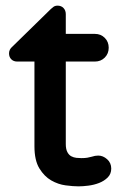

<svg xmlns="http://www.w3.org/2000/svg" viewBox="-20 -640 424 680"><path d="M24 -475 160 -608Q163 -611 169 -615.5Q175 -620 184 -620Q197 -620 205 -611.5Q213 -603 213 -590V-520H316Q337 -520 351 -506Q365 -492 365 -471Q365 -450 351 -436Q337 -422 316 -422H213V-130Q213 -112 218.5 -101.5Q224 -91 232.5 -86.5Q241 -82 250.5 -81Q260 -80 268 -80Q281 -80 289.5 -81.5Q298 -83 305 -85Q311 -87 316.5 -88Q322 -89 328 -89Q345 -89 359.5 -76Q374 -63 374 -43Q374 -24 361.5 -11.5Q349 1 331 8Q313 15 293 17.5Q273 20 258 20Q239 20 212.5 16.5Q186 13 161.5 -1Q137 -15 119.5 -43.5Q102 -72 102 -122V-422H41Q28 -422 20 -430Q12 -438 12 -451Q12 -465 24 -475Z"/></svg>

Font: Varela Round Precious
Style: Medium
Weight: 500
Designer: Joe Prince
Foundry: Joe Prince
Version: Version 1.000